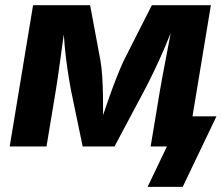

<svg xmlns="http://www.w3.org/2000/svg" viewBox="-20 -566 857 742"><path d="M17.5 0 107.8 -545.9H328.2L368.4 -330.9Q373 -303.7 375.2 -268.4Q377.3 -233.1 378 -195Q378.7 -156.9 378.4 -121.1Q378.1 -85.4 377.2 -57.2H358.3Q366.8 -85.8 378.6 -121.7Q390.4 -157.5 404 -195.5Q417.5 -233.5 431.4 -268.7Q445.3 -303.9 457.9 -330.9L566.8 -545.9H795L704.6 0H562.2L598 -215.5Q601.8 -238.2 608 -271.2Q614.2 -304.3 621.4 -342.1Q628.7 -380 635.8 -417.5Q642.8 -455 648.3 -486.9H657.8Q640 -437.1 619.2 -388.3Q598.5 -339.6 577.4 -295.6Q556.4 -251.6 537.3 -215.5L422.5 0H299.5L254.7 -215.5Q247.6 -253 241 -297.3Q234.3 -341.6 229.9 -389.9Q225.5 -438.2 224 -486.9H234.7Q229.5 -453.9 224.2 -416.6Q219 -379.3 214 -342.1Q208.9 -305 204.2 -272.1Q199.6 -239.3 195.5 -215.5L159.7 0ZM550.4 156.2 625.1 0H585.1L604.4 -116.4H816.5L686.1 156.2Z"/></svg>

Font: Inter Variable
Style: Italic
Weight: 400
Italic angle: -9.39999°
Designer: Rasmus Andersson
Foundry: rsms
Version: Version 4.001;git-9221beed3